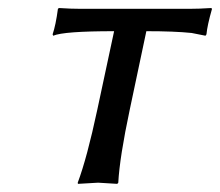

<svg xmlns="http://www.w3.org/2000/svg" viewBox="-20 -451 543 474"><path d="M261.7 -374Q137.2 -374 111.3 -362.8L109.9 -366.2Q117.7 -389.2 123 -429.2L125.5 -431.2Q155.3 -429.2 180.2 -429.2H446.3Q471.7 -429.2 501.5 -431.2L503.4 -429.2Q491.7 -388.2 489.7 -366.2L487.3 -362.8Q487.3 -362.8 453.1 -369.6Q411.1 -374 341.3 -374L300.3 -180.2Q275.4 -63 272 0L269.5 2.9Q267.6 2.9 222.2 0L172.4 2.9L171.9 0Q194.8 -61 220.2 -180.2Z"/></svg>

Font: Linux Biolinum Slanted O
Style: Slanted
Weight: 400
Designer: Philipp H. Poll
Foundry: Philipp H. Poll
Version: Version 1.0.4